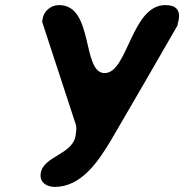

<svg xmlns="http://www.w3.org/2000/svg" viewBox="-20 -727 723 754"><path d="M140 -47C134 -11 163 7 195 7C299 7 365 -92 414 -173C454 -241 638 -558 677 -627C677 -630 681 -646 682 -650C688 -689 670 -707 629 -707C496 -707 482 -440 391 -440C300 -440 350 -707 212 -707C180 -707 152 -684 147 -652C147 -649 145 -640 146 -640L277 -240C282 -226 279 -211 277 -195C265 -119 151 -115 140 -47Z"/></svg>

Font: Asimov Print
Style: Regular
Weight: 500
Designer: Google
Version: Version 2.000980: 2014